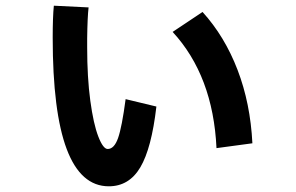

<svg xmlns="http://www.w3.org/2000/svg" viewBox="-20 -589 1040 674"><path d="M165 -457Q165 -529 169 -569L291 -563Q287 -530 286 -454V-423Q286 -317 297 -235.5Q308 -154 325 -110Q342 -66 358 -66Q381 -66 394.5 -104.5Q408 -143 421 -241L529 -215Q512 -68 472.5 -1.5Q433 65 362 65Q165 65 165 -457ZM740 -69Q728 -323 586 -477L691 -547Q769 -461 814 -343.5Q859 -226 866 -86Z"/></svg>

Font: IBM Plex Sans JP
Style: Bold
Weight: 700
Designer: Mike Abbink; Paul van der Laan; Pieter van Rosmalen; Wujin Sim; Yejin Wi; Jinhee Kim; Boomi Park; Yona Kim; Kichan Ma
Foundry: Sandoll Inc.
Version: Version 1.001